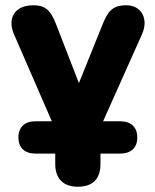

<svg xmlns="http://www.w3.org/2000/svg" viewBox="-20 -521 591 730"><path d="M276 189C333 189 362 159 362 102V63H436C478 63 502 41 502 2C502 -38 478 -60 436 -60H372L520 -391C546 -449 518 -501 460 -501C415 -501 393 -485 372 -433L280 -205L192 -432C171 -486 148 -501 107 -501C33 -501 8 -449 33 -391L177 -60H115C74 -60 50 -38 50 2C50 41 74 63 115 63H190V102C190 159 221 189 276 189Z"/></svg>

Font: SN Pro Heavy
Style: Regular
Weight: 800
Designer: Tobias Whetton
Foundry: Supernotes
Version: Version 1.001;Glyphs 3.2 (3249)